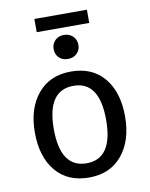

<svg xmlns="http://www.w3.org/2000/svg" viewBox="-92 -904 769 984"><g transform="rotate(-10 292.0 -412.5)"><path d="M429.2 -768.1H155.8V-836.9H429.2ZM290 -730Q318.8 -730 336.9 -712.2Q355 -694.3 355 -667Q355 -640.1 336.9 -622.6Q318.8 -605 290 -605Q261.7 -605 243.9 -622.6Q226.1 -640.1 226.1 -667Q226.1 -694.3 243.9 -712.2Q261.7 -730 290 -730ZM293 -539.1Q403.8 -539.1 465.3 -465.1Q526.9 -391.1 526.9 -264.2Q526.9 -139.6 464.4 -63.7Q401.9 12.2 292 12.2Q180.7 12.2 118.9 -62Q57.1 -136.2 57.1 -263.2Q57.1 -387.7 119.9 -463.4Q182.6 -539.1 293 -539.1ZM293 -464.8Q155.8 -464.8 155.8 -263.2Q155.8 -62 292 -62Q428.2 -62 428.2 -264.2Q428.2 -464.8 293 -464.8Z"/></g></svg>

Font: FiraGO
Style: Regular
Weight: 400
Designer: bBox Type
Foundry: bBox Type GmbH
Version: Version 1.001;PS 001.001;hotconv 1.0.88;makeotf.lib2.5.64775